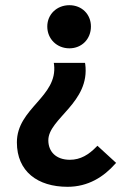

<svg xmlns="http://www.w3.org/2000/svg" viewBox="-20 -523 504 739"><path d="M307 -281H187L188 -275C203 -150 45 -107 45 25C45 137 125 196 240 196C319 196 379 158 424 107L427 104L355 38L351 42C322 72 290 92 249 92C196 92 166 61 166 17C166 -67 328 -128 308 -277ZM247 -503C199 -503 162 -468 162 -421C162 -373 199 -337 247 -337C295 -337 330 -373 330 -421C330 -468 295 -503 247 -503Z"/></svg>

Font: Falling Sky
Style: Med
Weight: 500
Designer: Paul D. Hunt
Foundry: Adobe Systems Incorporated
Version: Version 1.02